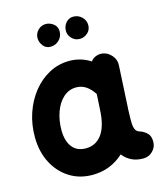

<svg xmlns="http://www.w3.org/2000/svg" viewBox="-124 -882 888 1041"><g transform="rotate(-15 319.5 -361.0)"><path d="M555.2 52.2Q517.6 52.2 489.3 38.3Q460.9 24.4 441.4 -1Q367.2 66.9 266.1 66.9Q193.4 66.9 137 31Q80.6 -4.9 48.6 -67.6Q16.6 -130.4 16.1 -210.9Q15.6 -281.7 37.1 -345.2Q58.6 -408.7 97.7 -457.8Q136.7 -506.8 189.2 -534.9Q241.7 -563 303.2 -563Q367.2 -563 420.9 -528.3Q431.6 -543 449.2 -550.3Q466.8 -557.6 486.8 -555.2Q517.1 -550.8 538.1 -525.9Q559.1 -501 557.1 -471.7L544.9 -243.2Q544.4 -235.8 543.9 -228.5Q543 -207.5 542.5 -181.9Q542 -156.2 543 -143.6Q543.9 -125.5 550.8 -111.8Q557.6 -98.1 579.6 -92.3Q597.2 -85.9 613.5 -70.3Q629.9 -54.7 629.9 -22Q629.9 8.3 607.9 30.3Q585.9 52.2 555.2 52.2ZM268.1 -81.5Q322.3 -81.5 355.2 -123Q388.2 -164.6 395 -248.5Q395 -254.9 395.5 -260.3Q395.5 -263.2 396 -266.1L400.9 -350.6Q381.8 -380.9 357.2 -397.7Q332.5 -414.6 301.8 -414.6Q260.3 -414.6 229.2 -386.5Q198.2 -358.4 181.6 -311.8Q165 -265.1 165 -209Q166 -147.9 192.6 -114.7Q219.2 -81.5 268.1 -81.5ZM453.1 -724.1Q453.1 -696.8 433.6 -679.9Q414.1 -663.1 390.1 -663.1Q363.3 -663.1 345.5 -682.1Q327.6 -701.2 327.6 -723.6Q327.6 -750.5 344 -769.8Q360.4 -789.1 385.7 -789.1Q413.6 -789.1 433.3 -770Q453.1 -751 453.1 -724.1ZM294.4 -731.9Q294.4 -703.1 274.4 -683.1Q254.4 -663.1 225.6 -663.1Q199.2 -663.1 184.1 -683.6Q168.9 -704.1 168.9 -726.1Q168.9 -752 187.3 -770.5Q205.6 -789.1 231.4 -789.1Q254.4 -789.1 274.4 -773.7Q294.4 -758.3 294.4 -731.9Z"/></g></svg>

Font: Mikhak-FD ExtraBold
Style: Regular
Weight: 800
Designer: Amin Abedi
Version: Version 3.2